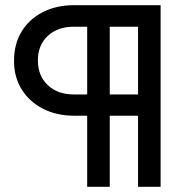

<svg xmlns="http://www.w3.org/2000/svg" viewBox="-20 -720 711 740"><path d="M316 0V-274H266Q198 -274 145.5 -301Q93 -328 63.5 -375.5Q34 -423 34 -485Q34 -550 63 -598Q92 -646 144.5 -673Q197 -700 265 -700H599V0H512V-274H403V0ZM403 -356H512V-617H403ZM264 -356H316V-617H264Q202 -617 164 -581.5Q126 -546 126 -487Q126 -428 164 -392Q202 -356 264 -356Z"/></svg>

Font: Red Hat Display SemiBold
Style: Regular
Weight: 600
Designer: Pentagram, MCKL
Foundry: Pentagram, MCKL
Version: Version 1.023